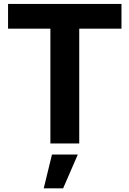

<svg xmlns="http://www.w3.org/2000/svg" viewBox="-20 -748 675 1001"><path d="M22 -598.6V-727.5H613.3V-598.6H393.1V0H242.7V-598.6ZM208 233.9 251 57.6H385.7L309.1 233.9Z"/></svg>

Font: Inter Display
Style: Bold
Weight: 700
Designer: Rasmus Andersson
Foundry: rsms
Version: Version 4.001;git-9221beed3